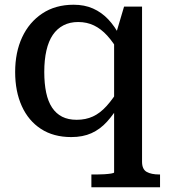

<svg xmlns="http://www.w3.org/2000/svg" viewBox="-20 -568 716 811"><path d="M366 223V169H389Q403 169 420 168Q437 167 449.5 165Q462 163 462 160V-418L469 -422L504 -540H580V115Q580 147 599.5 158Q619 169 653 169H656V223ZM291 -548Q337 -548 373 -532Q409 -516 437 -486.5Q465 -457 488 -413L484 -345Q459 -389 433 -417.5Q407 -446 377 -460.5Q347 -475 310 -475Q275 -475 248 -461Q221 -447 203 -420.5Q185 -394 176 -354.5Q167 -315 167 -264Q167 -215 175 -177Q183 -139 200 -113.5Q217 -88 242.5 -75Q268 -62 304 -62Q342 -62 372.5 -76Q403 -90 430.5 -120.5Q458 -151 485 -196L487 -130Q461 -86 432 -54Q403 -22 366.5 -5.5Q330 11 281 11Q206 11 153 -23.5Q100 -58 72 -120Q44 -182 44 -264Q44 -347 73.5 -410.5Q103 -474 158.5 -511Q214 -548 291 -548Z"/></svg>

Font: Roboto Serif 20pt Medium
Style: Regular
Weight: 500
Version: Version 1.008